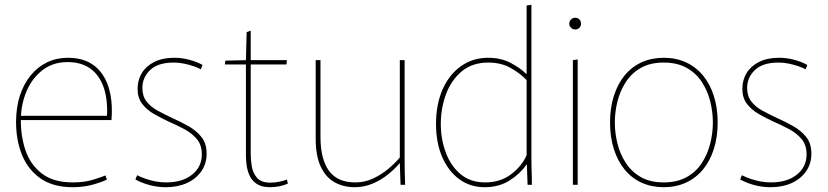

<svg xmlns="http://www.w3.org/2000/svg" viewBox="-20 -771 3456 801"><path d="M283 10Q201 10 148.5 -27Q96 -64 71.5 -125.5Q47 -187 47 -262Q47 -323 63 -372Q79 -421 108 -456.5Q137 -492 176.5 -511Q216 -530 264 -530Q313 -530 349 -512Q385 -494 408 -460Q431 -426 440.5 -378Q450 -330 445 -270H62L67 -274Q66 -205 86 -145Q106 -85 154 -47.5Q202 -10 284 -10Q332 -10 367.5 -21Q403 -32 420 -39L426 -22Q407 -12 368 -1Q329 10 283 10ZM63 -288H426Q427 -294 427 -299.5Q427 -305 427 -307Q427 -374 407.5 -419.5Q388 -465 351.5 -488.5Q315 -512 262 -512Q201 -512 157.5 -478.5Q114 -445 91 -391Q68 -337 67 -275Z M672 10Q638 10 605.5 1.5Q573 -7 545 -22L552 -40Q568 -32 588 -25Q608 -18 629.5 -14Q651 -10 673 -10Q741 -10 781.5 -42.5Q822 -75 822 -127Q822 -166 801.5 -190.5Q781 -215 749.5 -232Q718 -249 683 -264Q651 -279 621.5 -296Q592 -313 573 -338Q554 -363 554 -400Q554 -437 571.5 -466Q589 -495 623.5 -512.5Q658 -530 707 -530Q739 -530 770.5 -521.5Q802 -513 825 -500L818 -482Q805 -489 787 -495Q769 -501 748.5 -505.5Q728 -510 705 -510Q639 -510 606.5 -479Q574 -448 574 -404Q574 -370 591.5 -347.5Q609 -325 637.5 -309.5Q666 -294 698 -279Q732 -264 765 -245.5Q798 -227 820 -200Q842 -173 842 -130Q842 -88 820 -56.5Q798 -25 760 -7.5Q722 10 672 10Z M1107 10Q1072 10 1051.5 -3.5Q1031 -17 1021.5 -38Q1012 -59 1009 -81Q1006 -103 1006 -121V-502H918L920 -518L1006 -520L1009 -637L1026 -643V-520H1177L1175 -502H1026V-127Q1026 -104 1030.5 -76.5Q1035 -49 1052.5 -29Q1070 -9 1108 -9Q1127 -9 1145.5 -13Q1164 -17 1177 -22L1181 -5Q1165 2 1146 6Q1127 10 1107 10Z M1460 10Q1413 10 1376 -10.5Q1339 -31 1318 -76Q1297 -121 1297 -193V-520H1317V-200Q1317 -108 1352 -59Q1387 -10 1463 -10Q1502 -10 1537 -26.5Q1572 -43 1600.5 -67Q1629 -91 1648 -114V-520H1668V-120Q1668 -84 1668.5 -56Q1669 -28 1670 0H1651L1648 -90H1647Q1628 -67 1599 -43.5Q1570 -20 1534.5 -5Q1499 10 1460 10Z M2002 10Q1942 10 1896.5 -23Q1851 -56 1825 -115.5Q1799 -175 1799 -254Q1799 -335 1826 -397Q1853 -459 1902.5 -494.5Q1952 -530 2017 -530Q2069 -530 2109.5 -509Q2150 -488 2175 -463H2177V-748L2197 -751V-108Q2197 -90 2197.5 -72Q2198 -54 2198.5 -36.5Q2199 -19 2199 0H2181L2178 -84H2176Q2151 -47 2106.5 -18.5Q2062 10 2002 10ZM2004 -10Q2068 -10 2113 -44.5Q2158 -79 2177 -124V-437Q2149 -466 2109.5 -488Q2070 -510 2017 -510Q1950 -510 1906 -473Q1862 -436 1840.5 -377.5Q1819 -319 1819 -254Q1819 -190 1840 -134Q1861 -78 1902 -44Q1943 -10 2004 -10Z M2370 -520 2390 -523V0H2370ZM2380 -648Q2370 -648 2362.5 -655Q2355 -662 2355 -672Q2355 -683 2362.5 -690Q2370 -697 2380 -697Q2390 -697 2397 -690Q2404 -683 2404 -672Q2404 -662 2397 -655Q2390 -648 2380 -648Z M2749 10Q2698 10 2656.5 -9Q2615 -28 2586 -63.5Q2557 -99 2541 -149Q2525 -199 2525 -260Q2525 -321 2541 -371Q2557 -421 2586 -456.5Q2615 -492 2656.5 -511Q2698 -530 2749 -530Q2800 -530 2841.5 -511Q2883 -492 2912.5 -456.5Q2942 -421 2958 -371Q2974 -321 2974 -260Q2974 -199 2958 -149Q2942 -99 2912.5 -63.5Q2883 -28 2841.5 -9Q2800 10 2749 10ZM2749 -10Q2805 -10 2844.5 -32Q2884 -54 2908 -91Q2932 -128 2943 -172Q2954 -216 2954 -260Q2954 -304 2943 -348Q2932 -392 2908 -429Q2884 -466 2844.5 -488Q2805 -510 2749 -510Q2693 -510 2654 -488Q2615 -466 2591 -429Q2567 -392 2556 -348Q2545 -304 2545 -260Q2545 -216 2556 -172Q2567 -128 2591 -91Q2615 -54 2654 -32Q2693 -10 2749 -10Z M3195 10Q3161 10 3128.5 1.5Q3096 -7 3068 -22L3075 -40Q3091 -32 3111 -25Q3131 -18 3152.5 -14Q3174 -10 3196 -10Q3264 -10 3304.5 -42.5Q3345 -75 3345 -127Q3345 -166 3324.5 -190.5Q3304 -215 3272.5 -232Q3241 -249 3206 -264Q3174 -279 3144.5 -296Q3115 -313 3096 -338Q3077 -363 3077 -400Q3077 -437 3094.5 -466Q3112 -495 3146.5 -512.5Q3181 -530 3230 -530Q3262 -530 3293.5 -521.5Q3325 -513 3348 -500L3341 -482Q3328 -489 3310 -495Q3292 -501 3271.5 -505.5Q3251 -510 3228 -510Q3162 -510 3129.5 -479Q3097 -448 3097 -404Q3097 -370 3114.5 -347.5Q3132 -325 3160.5 -309.5Q3189 -294 3221 -279Q3255 -264 3288 -245.5Q3321 -227 3343 -200Q3365 -173 3365 -130Q3365 -88 3343 -56.5Q3321 -25 3283 -7.5Q3245 10 3195 10Z"/></svg>

Font: Murecho Thin Thin
Style: Regular
Weight: 250
Version: Version 1.010